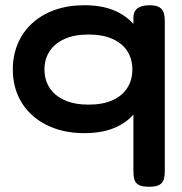

<svg xmlns="http://www.w3.org/2000/svg" viewBox="-20 -503 697 734"><path d="M302 6Q240 6 189.5 -12Q139 -30 103 -62.5Q67 -95 48 -139.5Q29 -184 29 -238Q29 -291 48 -336Q67 -381 103 -414Q139 -447 189.5 -465Q240 -483 302 -483Q367 -483 413 -464.5Q459 -446 489 -412.5Q519 -379 533 -335Q547 -291 547 -240Q548 -187 533.5 -142.5Q519 -98 489.5 -64.5Q460 -31 413.5 -12.5Q367 6 302 6ZM319 -103Q373 -103 410.5 -120Q448 -137 467 -167.5Q486 -198 486 -237Q486 -277 467 -307Q448 -337 410.5 -354Q373 -371 318 -371Q264 -371 226.5 -354Q189 -337 169.5 -307Q150 -277 150 -237Q150 -198 169.5 -167.5Q189 -137 227 -120Q265 -103 319 -103ZM550 211Q522 211 509 203Q496 195 493 181Q490 167 490 151V-441Q492 -457 500 -466Q508 -475 521.5 -479Q535 -483 551 -483Q578 -483 590.5 -474.5Q603 -466 606.5 -452.5Q610 -439 610 -422V152Q610 168 606.5 181.5Q603 195 590.5 203Q578 211 550 211Z"/></svg>

Font: Fredoka SemiExpanded Medium
Style: Regular
Weight: 500
Width: 6
Designer: Ben Nathan
Foundry: Milena B. Brandão, Ben Nathan
Version: Version 2.001